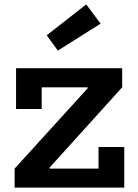

<svg xmlns="http://www.w3.org/2000/svg" viewBox="-20 -853 626 873"><path d="M46.5 -86.5 378.5 -451.5V-481L535.5 -456L205.5 -91V-58.5ZM535.5 -543V-456H169.5V-357.5H53V-543ZM428 -184.5H545V0H46.5V-86.5H428ZM372 -833 437.5 -745.5 243 -623 192.5 -692.5Z"/></svg>

Font: Hepta Slab ExtraLight SemiBold
Style: Regular
Weight: 600
Version: Version 1.102